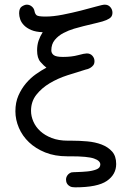

<svg xmlns="http://www.w3.org/2000/svg" viewBox="-20 -670 565 823"><path d="M46 -193Q46 -231 59 -260.5Q72 -290 91.5 -313Q111 -336 134.5 -352.5Q158 -369 179 -380Q168 -388 153.5 -404.5Q139 -421 139 -454Q139 -477 145.5 -496Q152 -515 163 -532Q133 -533 113.5 -541.5Q94 -550 82.5 -562Q71 -574 66.5 -587.5Q62 -601 62 -613Q62 -635 74 -642.5Q86 -650 95 -650Q107 -650 116.5 -642Q126 -634 128 -622Q130 -611 136.5 -605Q143 -599 175 -599Q208 -599 248.5 -607Q289 -615 326.5 -624.5Q364 -634 392 -642Q420 -650 429 -650Q444 -650 453 -639.5Q462 -629 462 -616Q462 -604 456 -597Q450 -590 436 -584Q422 -578 398 -572.5Q374 -567 338 -558Q321 -554 297.5 -547Q274 -540 252 -528.5Q230 -517 215 -499Q200 -481 200 -454Q200 -442 210 -434Q220 -426 250 -426Q287 -426 314.5 -433.5Q342 -441 352 -441Q367 -441 376 -431Q385 -421 385 -408Q385 -397 380 -390.5Q375 -384 368.5 -380Q362 -376 356 -374Q350 -372 348 -372Q311 -361 269.5 -347.5Q228 -334 193.5 -313.5Q159 -293 136 -264Q113 -235 113 -195Q113 -172 123 -149Q133 -126 152.5 -108Q172 -90 201.5 -78.5Q231 -67 271 -67H287Q320 -67 354 -64Q388 -61 415.5 -50.5Q443 -40 460.5 -20.5Q478 -1 478 33Q478 78 438 105.5Q398 133 302 133Q288 133 280.5 129Q273 125 269 119.5Q265 114 264 108.5Q263 103 263 100Q263 90 269 81.5Q275 73 286 69Q291 68 311 67.5Q331 67 353 65Q375 63 392.5 56.5Q410 50 410 35Q410 19 383 9.5Q356 0 283 0H268Q215 0 174 -16.5Q133 -33 104.5 -60Q76 -87 61 -122Q46 -157 46 -193Z"/></svg>

Font: CMU Typewriter Custom
Style: Regular
Weight: 500
Monospace: yes
Version: Version 0.7.0